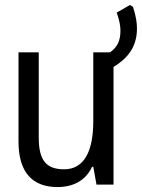

<svg xmlns="http://www.w3.org/2000/svg" viewBox="-20 -748 575 778"><path d="M213 10C276 10 327 -16 353 -72H358L371 0H440V-477C502 -514 535 -563 535 -632C535 -656 531 -683 519 -720L507 -728L453 -697C465 -662 468 -642 468 -623C468 -581 454 -556 426 -536H358V-257C358 -132 319 -62 240 -62C171 -62 137 -94 137 -190V-536H55V-174C55 -49 112 10 213 10Z"/></svg>

Font: Noto Sans Mono ExtraCondensed
Style: Regular
Weight: 400
Width: 2
Designer: Monotype Design Team
Foundry: Monotype Imaging Inc.
Version: Version 2.014